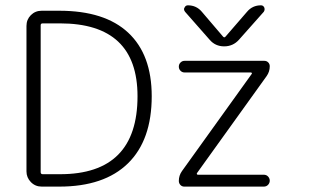

<svg xmlns="http://www.w3.org/2000/svg" viewBox="-20 -773 1221 726"><path d="M500 -409.2Q500 -684.6 207 -684.6H141.6Q133.8 -684.6 133.8 -677.7V-122.1Q133.8 -114.3 141.6 -114.3H207Q500 -114.3 500 -409.2ZM204.1 -67.4H137.7Q113.3 -67.4 96.7 -84.5Q80.1 -101.6 80.1 -125V-674.8Q80.1 -699.2 96.7 -715.8Q113.3 -732.4 137.7 -732.4H204.1Q376 -732.4 464.8 -649.4Q553.7 -566.4 553.7 -409.2Q553.7 -243.2 463.9 -155.3Q374 -67.4 204.1 -67.4ZM677.7 -543H979.5Q988.3 -543 994.1 -537.1Q1000 -531.2 1000 -522.5Q1000 -502 988.3 -485.4L724.6 -118.2Q723.6 -116.2 724.6 -114.3Q725.6 -112.3 728.5 -112.3H977.5Q987.3 -112.3 993.7 -105.5Q1000 -98.6 1000 -89.8Q1000 -81.1 993.7 -74.2Q987.3 -67.4 977.5 -67.4H676.8Q668 -67.4 662.1 -73.7Q656.2 -80.1 656.2 -88.9Q656.2 -109.4 668 -126L931.6 -493.2Q933.6 -495.1 932.1 -497.1Q930.7 -499 928.7 -499H677.7Q668.9 -499 662.6 -505.4Q656.2 -511.7 656.2 -521Q656.2 -530.3 662.6 -536.6Q668.9 -543 677.7 -543ZM914.1 -728.5Q934.6 -752.9 966.8 -752.9Q975.6 -752.9 979.5 -744.1Q980.5 -741.2 980.5 -737.3Q980.5 -733.4 977.5 -728.5L883.8 -623Q861.3 -597.7 827.6 -597.7Q793.9 -597.7 772.5 -623L679.7 -728.5Q675.8 -733.4 675.8 -738.3Q675.8 -741.2 677.7 -744.1Q681.6 -752.9 690.4 -752.9Q722.7 -752.9 743.2 -728.5L823.2 -634.8Q828.1 -628.9 833 -634.8Z"/></svg>

Font: irohamaru Light
Style: Regular
Weight: 200
Designer: [Source Han Sans]
Ryoko NISHIZUKA  (kana & ideographs); Paul D. Hunt (Latin, Greek & Cyrillic); Wenlong ZHANG  (bopomofo
Version: Version 1.01